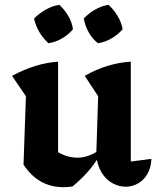

<svg xmlns="http://www.w3.org/2000/svg" viewBox="-20 -769 651 800"><path d="M525 -96 611 -107Q609 -69 593.5 -43Q578 -17 554 -4Q530 9 504 9Q476 9 449 -5.5Q422 -20 404 -49Q386 -78 381 -121L389 -368L333 -453Q426 -506 525 -512ZM282 8Q272 9 263 10Q254 11 246 11Q192 11 150.5 -12.5Q109 -36 78 -83L194 -155Q245 -112 303 -112Q347 -112 391 -142L395 -121Q371 -81 342.5 -49.5Q314 -18 282 8ZM78 -83 88 -368 30 -453Q129 -506 222 -512V-97ZM227 -749Q249 -729 264.5 -702.5Q280 -676 284 -647Q266 -625 238.5 -609Q211 -593 182 -589Q161 -607 144.5 -634.5Q128 -662 122 -692Q143 -713 170 -728.5Q197 -744 227 -749ZM432 -749Q454 -729 470 -702.5Q486 -676 491 -647Q472 -625 444.5 -609Q417 -593 388 -589Q365 -607 349.5 -634.5Q334 -662 329 -692Q349 -713 375.5 -728.5Q402 -744 432 -749Z"/></svg>

Font: Piazzolla Thin ExtraBold
Style: Regular
Weight: 800
Version: Version 2.005